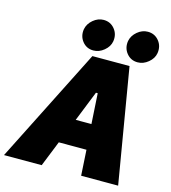

<svg xmlns="http://www.w3.org/2000/svg" viewBox="-179 -1066 1048 1175"><g transform="rotate(15 345.0 -478.5)"><path d="M317.9 -759.8Q274.4 -759.8 248 -793Q221.7 -826.2 229 -871.1Q235.8 -906.2 266.1 -931.6Q296.4 -957 332 -957Q375.5 -957 402.3 -923.8Q429.2 -890.6 421.9 -845.2Q416 -811 385 -785.4Q354 -759.8 317.9 -759.8ZM611.8 -957Q655.8 -957 682.6 -923.8Q709.5 -890.6 702.1 -845.2Q696.3 -811 665.3 -785.4Q634.3 -759.8 598.1 -759.8Q554.7 -759.8 528.1 -793Q501.5 -826.2 508.8 -871.1Q515.6 -906.2 545.9 -931.6Q576.2 -957 611.8 -957ZM321.8 -725.1H557.1L679.2 0H444.8L435.1 -162.1H259.8L194.8 0H-43.9ZM324.2 -321.8H423.8L412.1 -514.2H400.9Z"/></g></svg>

Font: Stilu Bold
Style: Italic
Weight: 700
Italic angle: -10°
Designer: Genilson Lima Santos
Foundry: Genilson Lima Santos
Version: Version 1.200;PS 001.200;hotconv 1.0.88;makeotf.lib2.5.64775